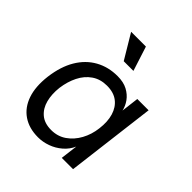

<svg xmlns="http://www.w3.org/2000/svg" viewBox="-200 -862 1010 1010"><g transform="rotate(45 304.5 -357.5)"><path d="M243 12Q176 12 130 -19.5Q84 -51 64 -109.5Q44 -168 54 -250Q65 -335 99.5 -393Q134 -451 188.5 -481.5Q243 -512 312 -512Q356 -512 386 -496Q416 -480 434 -455Q452 -430 458 -402L470 -500H554L492 0H408L420 -96Q405 -62 376.5 -37.5Q348 -13 313 -0.5Q278 12 243 12ZM265 -64Q313 -64 349.5 -89.5Q386 -115 409 -157Q432 -199 438 -250Q445 -305 432.5 -347Q420 -389 389 -413Q358 -437 308 -437Q259 -437 223.5 -412.5Q188 -388 167 -346Q146 -304 139 -252Q133 -200 144 -157.5Q155 -115 185 -89.5Q215 -64 265 -64ZM279 -590 197 -727H307L351 -590Z"/></g></svg>

Font: Inclusive Sans
Style: Italic
Weight: 400
Italic angle: -7°
Designer: Olivia King
Foundry: Olivia King
Version: Version 2.004